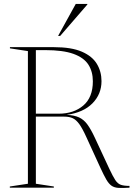

<svg xmlns="http://www.w3.org/2000/svg" viewBox="-20 -955 679 977"><path d="M30.5 -709V-715H255.5Q343.5 -715 396.5 -692Q449.5 -669 473 -629.8Q496.5 -590.5 496.5 -542Q496.5 -476 450.5 -429.2Q404.5 -382.5 319 -370.5Q357 -369 381.8 -357.8Q406.5 -346.5 424.8 -321.5Q443 -296.5 462.5 -254.5L537 -94.5Q554.5 -57.5 566.5 -39Q578.5 -20.5 594.5 -14.8Q610.5 -9 639 -9V0Q603.5 2.5 582 1Q560.5 -0.5 546.8 -10.5Q533 -20.5 520.5 -42.2Q508 -64 490.5 -102L420 -256Q400 -300.5 383.8 -323Q367.5 -345.5 350 -353.5Q332.5 -361.5 307.5 -361.5H162.5V-20L254 -6V0H30V-6L122 -20V-695ZM279 -376.5Q355 -376.5 403.8 -418Q452.5 -459.5 452.5 -541Q452.5 -590.5 429.8 -626Q407 -661.5 354 -680.8Q301 -700 210 -700H162.5V-376.5ZM275.5 -772 365.5 -935H424.5V-932L286 -772Z"/></svg>

Font: Newsreader 72pt ExtraLight
Style: Regular
Weight: 275
Designer: Hugues Gentile
Foundry: Production Type
Version: Version 1.003; ttfautohint (v1.8.3)